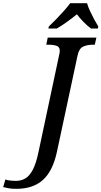

<svg xmlns="http://www.w3.org/2000/svg" viewBox="-176 -951 640 1211"><path d="M-72 240Q-100 240 -118.5 237Q-137 234 -156 229L-142 181Q-129 186 -110.5 188Q-92 190 -77 190Q-42 190 -15.5 174Q11 158 31.5 118.5Q52 79 67 7L197 -604Q201 -619 201 -631Q201 -655 181 -662Q161 -669 129 -669H116L125 -714H432L422 -669H409Q375 -669 348.5 -657Q322 -645 313 -600L183 7Q157 128 94.5 184Q32 240 -72 240ZM132 -784Q152 -803 177 -828.5Q202 -854 226 -881Q250 -908 267 -931H373Q379 -909 391.5 -882Q404 -855 418 -829Q432 -803 444 -784L441 -771H398Q375 -788 350.5 -813Q326 -838 309 -861Q281 -838 246.5 -813Q212 -788 182 -771H129Z"/></svg>

Font: Noto Serif Medium
Style: Italic
Weight: 500
Italic angle: -12°
Designer: Monotype Design Team
Foundry: Monotype Imaging Inc.
Version: Version 2.014; ttfautohint (v1.8.4.7-5d5b)